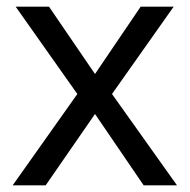

<svg xmlns="http://www.w3.org/2000/svg" viewBox="-20 -556 569 576"><path d="M212 -274 27 -536H127L265 -334L402 -536H501L316 -274L511 0H411L265 -214L117 0H18Z"/></svg>

Font: Noto Sans Shavian
Style: Regular
Weight: 400
Designer: Monotype Design Team
Foundry: Monotype Imaging Inc.
Version: Version 2.001; ttfautohint (v1.8.4.7-5d5b)